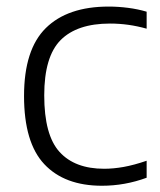

<svg xmlns="http://www.w3.org/2000/svg" viewBox="-20 -570 500 599"><path d="M298 9.5Q181.5 9.5 118.2 -57.8Q55 -125 55 -270.5Q55 -415.5 123 -482.5Q191 -549.5 319 -549.5Q349 -549.5 379.8 -545.5Q410.5 -541.5 437.5 -533.5V-480.5Q409 -488.5 380.8 -492.5Q352.5 -496.5 323 -496.5Q220.5 -496.5 169.2 -445Q118 -393.5 118 -272.5Q118 -148.5 165.8 -96Q213.5 -43.5 305 -43.5Q333.5 -43.5 365.8 -49.2Q398 -55 437.5 -68.5V-15.5Q369.5 9.5 298 9.5Z"/></svg>

Font: Encode Sans SemiExpanded SemiExpanded Light
Style: Regular
Weight: 300
Width: 6
Designer: Multiple Designers
Foundry: Impallari Type
Version: Version 3.000; ttfautohint (v1.8.3) -l 8 -r 50 -G 200 -x 14 